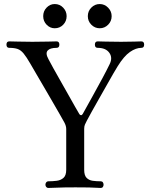

<svg xmlns="http://www.w3.org/2000/svg" viewBox="-20 -931 748 951"><path d="M219 0Q213 0 209 -5Q205 -10 205 -16Q205 -23 209 -28Q213 -33 219 -33Q240 -33 260.5 -35.5Q281 -38 294.5 -50Q308 -62 308 -90V-292Q308 -307 299 -324Q292 -337 276.5 -364Q261 -391 241 -425.5Q221 -460 200 -496Q179 -532 160.5 -563.5Q142 -595 130 -616Q111 -649 97 -666Q83 -683 67 -688.5Q51 -694 26 -694Q12 -694 12 -710Q12 -726 26 -726Q36 -726 69 -725Q102 -724 140 -724Q184 -724 218.5 -725Q253 -726 260 -726Q274 -726 274 -710Q274 -694 260 -694Q228 -694 216 -680.5Q204 -667 220 -638Q228 -622 244 -593.5Q260 -565 279.5 -530.5Q299 -496 318 -462.5Q337 -429 351.5 -403Q366 -377 373 -366Q376 -361 381 -360.5Q386 -360 390 -367Q412 -407 438 -453.5Q464 -500 487 -543Q510 -586 523 -613Q539 -645 521.5 -669.5Q504 -694 464 -694Q450 -694 450 -710Q450 -726 464 -726Q474 -726 503 -725Q532 -724 580 -724Q624 -724 647 -725Q670 -726 680 -726Q694 -726 694 -710Q694 -694 680 -694Q653 -694 623.5 -673.5Q594 -653 563 -603Q556 -592 541.5 -567Q527 -542 508.5 -509Q490 -476 470.5 -442Q451 -408 435 -379Q419 -350 410 -333Q404 -322 400.5 -313.5Q397 -305 397 -293V-90Q397 -62 409 -50Q421 -38 439.5 -35.5Q458 -33 479 -33Q486 -33 489.5 -28Q493 -23 493 -16Q493 -10 489.5 -5Q486 0 479 0Q470 0 457 -1Q444 -2 420 -2.5Q396 -3 354 -3Q293 -3 263.5 -1.5Q234 0 219 0ZM474 -791Q450 -791 432.5 -808.5Q415 -826 415 -851Q415 -876 432.5 -893.5Q450 -911 474 -911Q498 -911 515.5 -893Q533 -875 533 -851Q533 -826 515.5 -808.5Q498 -791 474 -791ZM251 -791Q228 -791 211 -808.5Q194 -826 194 -851Q194 -876 211 -893.5Q228 -911 251 -911Q276 -911 293 -893Q310 -875 310 -851Q310 -826 293 -808.5Q276 -791 251 -791Z"/></svg>

Font: TsukuhouMincho
Style: Regular
Weight: 400
Designer: Iose
Foundry: Typographish
Version: Version 1.001; ttfautohint (v1.8.3)